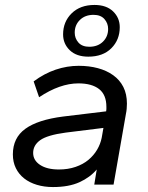

<svg xmlns="http://www.w3.org/2000/svg" viewBox="-20 -746 600 776"><path d="M194 10Q159 10 129 1Q99 -8 77.5 -25Q56 -42 44 -66.5Q32 -91 32 -122Q32 -189 82.5 -225.5Q133 -262 235 -275L409 -296Q410 -301 410 -305Q410 -309 410 -314Q410 -363 380.5 -386Q351 -409 297 -409Q222 -409 138 -353L116 -417Q159 -449 205 -464.5Q251 -480 298 -480Q340 -480 375.5 -470.5Q411 -461 437.5 -442Q464 -423 478.5 -394.5Q493 -366 493 -327Q493 -317 492 -306Q491 -295 489 -286L439 0H361L371 -61Q344 -29 301 -9.5Q258 10 194 10ZM337 -517Q289 -517 262 -543Q235 -569 235 -607Q235 -658 269.5 -692Q304 -726 362 -726Q410 -726 437 -700Q464 -674 464 -636Q464 -585 430 -551Q396 -517 337 -517ZM218 -61Q255 -61 285.5 -71.5Q316 -82 337.5 -100Q359 -118 372.5 -141Q386 -164 391 -189L398 -229L245 -210Q171 -200 142.5 -179.5Q114 -159 114 -128Q114 -98 142 -79.5Q170 -61 218 -61ZM341 -557Q375 -557 396 -577.5Q417 -598 417 -629Q417 -652 402 -669Q387 -686 358 -686Q324 -686 303 -665.5Q282 -645 282 -614Q282 -591 297 -574Q312 -557 341 -557Z"/></svg>

Font: Celebes
Style: Italic
Weight: 400
Italic angle: -10°
Designer: Anugrah Pasau
Foundry: Lafontype
Version: Version 1.000; ttfautohint (v1.8.4)